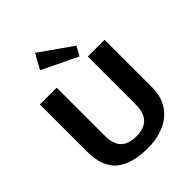

<svg xmlns="http://www.w3.org/2000/svg" viewBox="-264 -1112 1270 1270"><g transform="rotate(-45 371.0 -477.0)"><path d="M372 10Q221 10 145 -53.5Q69 -117 69 -256V-700H226V-250Q226 -173 262 -136Q298 -99 372 -99Q517 -99 517 -250V-700H674V-256Q674 -187 650 -137Q626 -87 584.5 -54.5Q543 -22 488.5 -6Q434 10 372 10ZM515 -804 479 -739 230 -859 288 -964Z"/></g></svg>

Font: Pathway Extreme 72pt
Style: Bold
Weight: 700
Designer: Eduardo Rodriguez Tunni
Foundry: Eduardo Rodriguez Tunni
Version: Version 1.001;gftools[0.9.26]